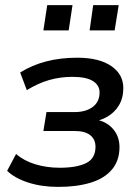

<svg xmlns="http://www.w3.org/2000/svg" viewBox="-20 -723 547 752"><path d="M208 9Q143 9 90.5 -8Q38 -25 8 -54L43 -120Q74 -93 118.5 -79.5Q163 -66 214 -66Q280 -66 317 -84Q354 -102 354 -148Q354 -177 333.5 -193.5Q313 -210 271 -210H150L162 -284H272Q316 -284 343 -304Q370 -324 370 -361Q370 -389 344 -405.5Q318 -422 263 -422Q216 -422 172.5 -409.5Q129 -397 85 -370L59 -439Q105 -468 161 -482.5Q217 -497 282 -497Q368 -497 415.5 -464.5Q463 -432 463 -378Q463 -339 445.5 -310Q428 -281 397 -264Q366 -247 327 -244L332 -257Q386 -255 417 -224Q448 -193 448 -147Q448 -94 418.5 -59Q389 -24 335 -7.5Q281 9 208 9ZM331 -604 345 -703H445L429 -604ZM150 -604 165 -703H264L249 -604Z"/></svg>

Font: Nunito Sans 12pt SemiBold
Style: Italic
Weight: 600
Italic angle: -9°
Designer: Vernon Adams
Foundry: Vernon Adams
Version: Version 3.101;gftools[0.9.27]